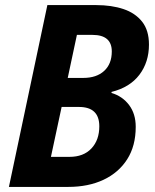

<svg xmlns="http://www.w3.org/2000/svg" viewBox="-20 -734 607 754"><path d="M15 0 166 -714H358Q418 -714 464.5 -698.5Q511 -683 538 -649Q565 -615 565 -559Q565 -490 527.5 -440.5Q490 -391 418 -373V-369Q461 -356 487 -321.5Q513 -287 513 -236Q513 -161 479.5 -108.5Q446 -56 386.5 -28Q327 0 248 0ZM307 -428Q359 -428 389 -455.5Q419 -483 419 -532Q419 -597 343 -597H282L246 -428ZM253 -118Q308 -118 339 -151Q370 -184 370 -238Q370 -314 290 -314H222L180 -118Z"/></svg>

Font: Noto Sans SemiCondensed
Style: Bold Italic
Weight: 700
Width: 4
Italic angle: -12°
Designer: Monotype Design Team
Foundry: Monotype Imaging Inc.
Version: Version 2.013; ttfautohint (v1.8.4.7-5d5b)